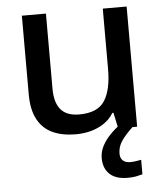

<svg xmlns="http://www.w3.org/2000/svg" viewBox="-54 -587 734 858"><g transform="rotate(-5 313.5 -157.5)"><path d="M271 10Q209 10 165.5 -10.5Q122 -31 99 -74.5Q76 -118 76 -186V-539H184V-202Q184 -140 210.5 -108.5Q237 -77 293 -77Q376 -77 407.5 -126Q439 -175 439 -267V-539H546V0H461L446 -71H441Q424 -43 397 -25Q370 -7 338 1.5Q306 10 271 10ZM457 113Q457 134 469 144.5Q481 155 501 155Q517 155 530 152.5Q543 150 551 149V214Q537 218 521.5 221Q506 224 485 224Q431 224 403.5 198Q376 172 376 126Q376 98 389.5 72Q403 46 425.5 23Q448 0 472 -17L525 0Q491 32 474 57.5Q457 83 457 113Z"/></g></svg>

Font: Noto Sans Symbols Medium
Style: Regular
Weight: 500
Version: Version 2.002